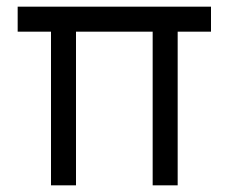

<svg xmlns="http://www.w3.org/2000/svg" viewBox="-20 -556 686 576"><path d="M133 0V-461H33V-536H613V-461H513V0H438V-461H208V0Z"/></svg>

Font: Kosmopol Plus Jakarta Sans
Style: Regular
Weight: 400
Designer: Gumpita Rahayu
Foundry: Tokotype
Version: Version 2.006